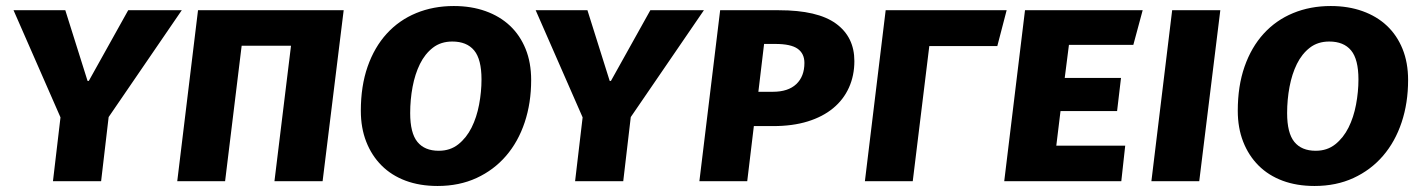

<svg xmlns="http://www.w3.org/2000/svg" viewBox="-20 -602 4729 638"><path d="M341 -213 316 0H156L181 -212L25 -568H197L271 -333H275L406 -568H584Z M892 0 947 -450H783L728 0H569L638 -568H1122L1052 0Z M1745 -336Q1745 -260 1723.5 -195.5Q1702 -131 1661.5 -84Q1621 -37 1563.5 -10.5Q1506 16 1434 16Q1375 16 1328 -1.5Q1281 -19 1248 -52Q1215 -85 1197 -131Q1179 -177 1179 -234Q1179 -316 1201.5 -380.5Q1224 -445 1265 -490Q1306 -535 1363 -558.5Q1420 -582 1488 -582Q1546 -582 1593.5 -565Q1641 -548 1674.5 -516.5Q1708 -485 1726.5 -439.5Q1745 -394 1745 -336ZM1438 -101Q1476 -101 1503 -122.5Q1530 -144 1547 -178Q1564 -212 1572 -254.5Q1580 -297 1580 -338Q1580 -405 1555.5 -434.5Q1531 -464 1483 -464Q1445 -464 1418.5 -443.5Q1392 -423 1375.5 -389.5Q1359 -356 1351 -313.5Q1343 -271 1343 -226Q1343 -160 1367 -130.5Q1391 -101 1438 -101Z M2076 -213 2051 0H1891L1916 -212L1760 -568H1932L2006 -333H2010L2141 -568H2319Z M2548 -297Q2599 -297 2626 -322.5Q2653 -348 2653 -393Q2653 -424 2630.5 -440Q2608 -456 2556 -456H2519L2500 -297ZM2819 -399Q2819 -351 2801 -311Q2783 -271 2748.5 -242.5Q2714 -214 2664 -198.5Q2614 -183 2549 -183H2485L2463 0H2304L2373 -568H2568Q2697 -568 2758 -523.5Q2819 -479 2819 -399Z M3325 -568 3294 -449H3068L3013 0H2854L2923 -568Z M3532 -453 3518 -343H3705L3692 -233H3504L3490 -118H3719L3706 0H3317L3386 -568H3777L3746 -453Z M3806 0 3875 -568H4035L3965 0Z M4659 -336Q4659 -260 4637.5 -195.5Q4616 -131 4575.5 -84Q4535 -37 4477.5 -10.5Q4420 16 4348 16Q4289 16 4242 -1.5Q4195 -19 4162 -52Q4129 -85 4111 -131Q4093 -177 4093 -234Q4093 -316 4115.5 -380.5Q4138 -445 4179 -490Q4220 -535 4277 -558.5Q4334 -582 4402 -582Q4460 -582 4507.5 -565Q4555 -548 4588.5 -516.5Q4622 -485 4640.5 -439.5Q4659 -394 4659 -336ZM4352 -101Q4390 -101 4417 -122.5Q4444 -144 4461 -178Q4478 -212 4486 -254.5Q4494 -297 4494 -338Q4494 -405 4469.5 -434.5Q4445 -464 4397 -464Q4359 -464 4332.5 -443.5Q4306 -423 4289.5 -389.5Q4273 -356 4265 -313.5Q4257 -271 4257 -226Q4257 -160 4281 -130.5Q4305 -101 4352 -101Z"/></svg>

Font: Qjlgwqiwhsfqbnnlvksmvfsycuq
Style: Regular
Weight: 700
Italic angle: -8°
Designer: Carrois Corporate & Edenspiekermann
Foundry: Carrois Corporate GbR & Edenspiekermann AG
Version: Version 2.001